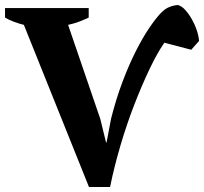

<svg xmlns="http://www.w3.org/2000/svg" viewBox="-20 -732 812 764"><path d="M688 -712Q703 -708 717.5 -692Q732 -676 744 -654.5Q756 -633 763.5 -610Q771 -587 772 -569L741 -534L634 -562Q606 -522 575 -457Q544 -392 514 -314.5Q484 -237 459 -152Q434 -67 418 12H334L75 -633Q55 -638 35 -645.5Q15 -653 0 -662V-700H333V-662Q316 -654 295 -646Q274 -638 251 -633L379 -259L402 -165H404L422 -260Q442 -339 467.5 -406.5Q493 -474 520 -527.5Q547 -581 573 -619.5Q599 -658 619 -679Q636 -697 653.5 -704Q671 -711 688 -712Z"/></svg>

Font: PT Serif
Style: Bold
Weight: 700
Designer: A.Korolkova, O.Umpeleva, V.Yefimov
Foundry: ParaType Ltd
Version: Version 1.000W OFL; ttfautohint (v1.6)